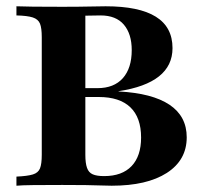

<svg xmlns="http://www.w3.org/2000/svg" viewBox="-20 -591 642 611"><path d="M32.3 0V-29Q67.7 -30.6 84.7 -35.9Q101.6 -41.1 107.3 -55.2Q112.9 -69.4 112.9 -98.4V-472.6Q112.9 -501.6 107.3 -515.7Q101.6 -529.8 84.3 -535.5Q66.9 -541.1 32.3 -541.9V-571Q48.4 -570.2 85.5 -569.8Q122.6 -569.4 177.4 -569.4Q231.5 -569.4 264.1 -570.2Q296.8 -571 316.1 -571Q422.6 -571 475.8 -537.9Q529 -504.8 529 -437.9Q529 -382.3 485.9 -348Q442.7 -313.7 357.3 -300.8V-300Q464.5 -294.4 519.4 -257.7Q574.2 -221 574.2 -154Q574.2 -81.5 510.9 -40.7Q447.6 0 335.5 0Q320.2 0 300.8 -0.8Q281.5 -1.6 252 -2Q222.6 -2.4 178.2 -2.4Q122.6 -2.4 85.9 -2Q49.2 -1.6 32.3 0ZM311.3 -30.6Q368.5 -30.6 398.8 -62.5Q429 -94.4 429 -153.2Q429 -216.9 394.8 -249.6Q360.5 -282.3 294.4 -282.3H213.7V-310.5H290.3Q342.7 -310.5 371 -342.3Q399.2 -374.2 399.2 -431.5Q399.2 -483.1 374.2 -512.5Q349.2 -541.9 300 -541.9L251.6 -541.1V-98.4Q251.6 -71.8 256.9 -56.9Q262.1 -41.9 275 -36.3Q287.9 -30.6 311.3 -30.6Z"/></svg>

Font: Playfair 5pt SemiExpanded Light ExtraBold
Style: Regular
Weight: 800
Version: Version 2.001;gftools[0.9.30]